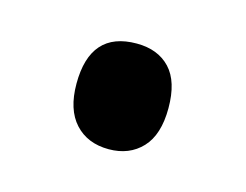

<svg xmlns="http://www.w3.org/2000/svg" viewBox="-38 -525 313 244"><g transform="rotate(15 118.0 -402.5)"><path d="M57 -403Q57 -472 118 -472Q146 -472 162 -455Q178 -438 178 -403Q178 -368 161.5 -350.5Q145 -333 118 -333Q90 -333 73.5 -351Q57 -369 57 -403Z"/></g></svg>

Font: Noto Sans Tamil UI ExtraCondensed Medium
Style: Regular
Weight: 500
Width: 2
Designer: Jelle Bosma - Monotype Design Team
Foundry: Monotype Imaging Inc.
Version: Version 2.004; ttfautohint (v1.8.4.7-5d5b)